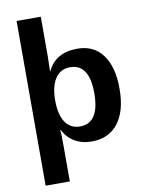

<svg xmlns="http://www.w3.org/2000/svg" viewBox="-100 -794 810 1071"><g transform="rotate(-10 305.5 -258.5)"><path d="M70 208V-725H207V-499L205 -417H207Q253 -514 376 -514Q469 -514 519.5 -445.5Q570 -377 570 -254Q570 -128 517 -59Q464 10 367 10Q312 10 270.5 -14.5Q229 -39 207 -84H204Q207 -69 207 5V208ZM427 -254Q427 -419 318 -419Q264 -419 234.5 -375Q205 -331 205 -250Q205 -170 234 -127Q263 -84 317 -84Q427 -84 427 -254Z"/></g></svg>

Font: Libra Sans
Style: Bold
Weight: 700
Foundry: Context Ltd
Version: Version 1.000